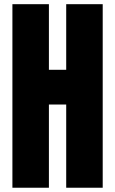

<svg xmlns="http://www.w3.org/2000/svg" viewBox="-20 -879 539 899"><path d="M209 0H38.1V-859.4H209V-552.2H290V-859.4H460.9V0H290V-389.6H209Z"/></svg>

Font: Anton
Style: Regular
Weight: 400
Designer: Vernon Adams, Tural Alisoy
Foundry: Vernon Adams
Version: Version 2.300